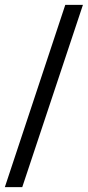

<svg xmlns="http://www.w3.org/2000/svg" viewBox="-23 -700 363 794"><path d="M-3 74 247 -680H320L69 74Z"/></svg>

Font: Bricolage Grotesque 48pt Light
Style: Regular
Weight: 300
Designer: Mathieu Triay
Foundry: Atelier Triay
Version: Version 1.000; ttfautohint (v1.8.4.7-5d5b);gftools[0.9.32]